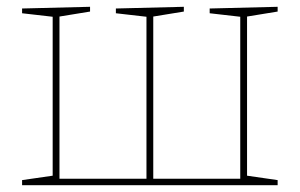

<svg xmlns="http://www.w3.org/2000/svg" viewBox="-20 -545 882 565"><path d="M45 0V-15L142 -29L135 -21V-502L141 -495L45 -506V-520L245 -525V-511L147 -495L155 -502V-13L147 -19H416L411 -13V-502L417 -495L321 -506V-520L521 -525V-511L423 -495L431 -502V-13L424 -19H696L687 -13V-502L693 -495L597 -506V-520L797 -525V-511L699 -495L707 -502V-21L700 -29L797 -15V0Z"/></svg>

Font: Bitter Thin
Style: Regular
Weight: 100
Designer: Sol Matas, and Bitter project Authors
Foundry: Sol Matas
Version: Version 2.002